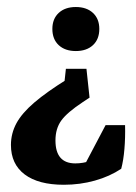

<svg xmlns="http://www.w3.org/2000/svg" viewBox="-20 -404 382 539"><path d="M222.7 -210.9 231.4 -129.9 212.9 -117.7Q168.5 -88.4 152.1 -65.7Q135.7 -43 135.7 -9.8Q135.7 54.7 191.4 54.7Q234.9 54.7 273.4 26.4L331.1 -52.7Q332 -18.1 329.3 13.9Q326.7 45.9 320.3 69.8Q288.1 91.3 246.3 103Q204.6 114.7 159.2 114.7Q87.9 114.7 49.3 85.7Q10.7 56.6 10.7 2.9Q10.7 -29.3 26.1 -57.9Q41.5 -86.4 76.7 -116.5Q111.8 -146.5 170.9 -183.1L181.2 -189.5L159.7 -162.1L165 -210.9ZM331.1 -52.7 319.8 53.7 212.4 68.8 276.4 -52.7ZM192.9 -384.3Q223.1 -384.3 241 -367.7Q258.8 -351.1 258.8 -322.8Q258.8 -293.9 241 -277.3Q223.1 -260.7 192.9 -260.7Q162.6 -260.7 144.8 -277.3Q127 -293.9 127 -322.8Q127 -351.1 144.8 -367.7Q162.6 -384.3 192.9 -384.3Z"/></svg>

Font: Markazi Text
Style: Regular
Weight: 400
Designer: Borna Izadpanah (Arabic designer), Fiona Ross (Arabic design director) and Florian Runge (Latin designer)
Foundry: Borna Izadpanah and Florian Runge
Version: Version 1.000